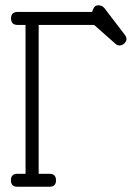

<svg xmlns="http://www.w3.org/2000/svg" viewBox="-20 -710 512 730"><path d="M337.9 -615.2 418.5 -543.9C423.3 -539.4 428.7 -537.1 434.6 -537.1C437.8 -537.1 441.1 -537.8 444.3 -539.3C447.6 -540.8 450.4 -542.7 452.9 -545.2C455.3 -547.6 457.3 -550.2 458.7 -553C460.2 -555.7 460.9 -558.4 460.9 -561C460.9 -566.6 458.8 -572.1 454.6 -577.6L376.5 -679.7C372.9 -683.9 369.1 -686.7 365 -688C360.9 -689.3 357.1 -689.9 353.5 -689.9C344.1 -689.9 337.4 -684.6 333.5 -673.8L330.1 -664.6H46.9C30.3 -664.6 22 -656.4 22 -640.1C22 -623.5 30.3 -615.2 46.9 -615.2H77.1V-49.3H45.9C29.6 -49.3 21.5 -41 21.5 -24.4C21.5 -8.1 29.6 0 45.9 0H168.5C184.7 0 192.9 -8.1 192.9 -24.4C192.9 -41 184.7 -49.3 168.5 -49.3H127V-615.2Z"/></svg>

Font: Nathan
Style: Regular
Weight: 400
Designer: Peter Wiegel
Foundry: Peter Wiegel
Version: Version 1.001 2009